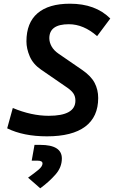

<svg xmlns="http://www.w3.org/2000/svg" viewBox="-20 -723 626 1032"><path d="M232.4 9.8Q106 9.8 18.6 -33.2L48.8 -142.6Q148.9 -100.6 241.7 -100.6Q385.3 -100.6 385.3 -182.1Q385.3 -204.1 375 -220Q364.7 -235.8 341.3 -252L200.2 -349.1Q157.7 -378.4 139.9 -419.9Q122.1 -461.4 122.1 -500.5Q122.1 -600.6 181.9 -651.9Q241.7 -703.1 356 -703.1Q493.2 -703.1 572.8 -623.5L502 -528.8Q429.2 -592.8 350.1 -592.8Q245.1 -592.8 245.1 -517.6Q245.1 -495.6 257.3 -473.6Q269.5 -451.7 294.4 -434.6L420.9 -347.7Q468.8 -314.9 488.3 -278.1Q507.8 -241.2 507.8 -196.3Q507.8 -94.7 438 -42.5Q368.2 9.8 232.4 9.8ZM196.3 289.1 130.9 231.9Q166 207 187.3 189Q208.5 170.9 208.5 155.8Q208.5 140.6 182.1 140.6H150.4L165.5 55.7H196.3Q312.5 55.7 312.5 128.9Q312.5 176.3 278.1 215.3Q243.7 254.4 196.3 289.1Z"/></svg>

Font: Cascadia Mono NF SemiBold
Style: Italic
Weight: 600
Italic angle: -10°
Monospace: yes
Designer: Aaron Bell
Foundry: Saja Typeworks
Version: Version 2404.023; ttfautohint (v1.8.4)